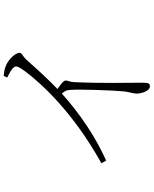

<svg xmlns="http://www.w3.org/2000/svg" viewBox="84 -878 832 1040"><g transform="rotate(-90 500.0 -358.0)"><path d="M136 -225 150 -199C335 -282 471 -400 525 -450C600 -522 652 -581 691 -625C719 -656 734 -654 734 -669C734 -691 696 -730 664 -742C646 -750 629 -752 609 -754L600 -735C648 -711 660 -700 660 -685C660 -678 652 -663 633 -637C564 -545 405 -374 136 -225ZM552 38C567 38 572 33 572 -2C572 -65 568 -222 575 -372C576 -395 584 -407 584 -418C584 -432 554 -452 525 -471L502 -451C527 -425 532 -415 533 -393C537 -349 531 -160 525 -103C521 -70 513 -52 513 -34C513 -8 527 38 552 38Z"/></g></svg>

Font: Source Han Serif CN VF
Style: Regular
Weight: 250
Designer: Ryoko NISHIZUKA 西塚涼子 (kana & ideographs); Frank Grießhammer (Latin, Greek & Cyrillic); Wenlong ZHANG 张文龙 (bopomofo); San
Foundry: Adobe
Version: Version 2.002;hotconv 1.1.0;makeotfexe 2.6.0